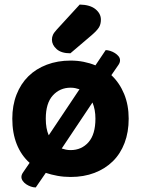

<svg xmlns="http://www.w3.org/2000/svg" viewBox="-20 -762 620 843"><path d="M545 -241Q545 -182 527 -134.5Q509 -87 475.5 -54Q442 -21 395 -3Q348 15 290 15Q260 15 232.5 10Q205 5 181 -3L137 61Q126 61 115 57Q104 53 95 47Q86 41 80 32.5Q74 24 74 15Q74 5 82 -6L110 -47Q73 -80 53.5 -129Q34 -178 34 -241Q34 -299 52.5 -346.5Q71 -394 104.5 -427Q138 -460 185.5 -478Q233 -496 290 -496Q320 -496 347.5 -490.5Q375 -485 399 -475L444 -542Q453 -542 464 -538.5Q475 -535 484.5 -529Q494 -523 500.5 -515Q507 -507 507 -497Q507 -487 500 -477L469 -432Q505 -398 525 -349.5Q545 -301 545 -241ZM399 -241Q399 -281 386 -312L251 -110Q260 -107 269.5 -105Q279 -103 290 -103Q338 -103 368.5 -137.5Q399 -172 399 -241ZM290 -377Q243 -377 212 -343Q181 -309 181 -241Q181 -197 194 -168L329 -370Q320 -373 310.5 -375Q301 -377 290 -377ZM330 -742Q376 -741 399.5 -721.5Q423 -702 423 -676Q423 -655 414 -641Q405 -627 383 -608L289 -528Q249 -528 228.5 -546.5Q208 -565 208 -588Q208 -599 212.5 -609Q217 -619 230 -633Z"/></svg>

Font: Baloo Paaji 2
Style: Bold
Weight: 700
Designer: Shuchita Grover, Noopur Datye and Ek Type
Foundry: Ek Type
Version: Version 1.640;hotconv 1.0.111;makeotfexe 2.5.65597; ttfautoh